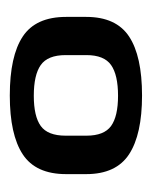

<svg xmlns="http://www.w3.org/2000/svg" viewBox="21 -744 310 392"><g transform="rotate(-90 176.0 -548.0)"><path d="M177 -413Q257.5 -413 297.5 -439.5Q337.5 -466 337.5 -527V-568Q337.5 -630 297.5 -656.5Q257.5 -683 177 -683Q97 -683 56.8 -656.5Q16.5 -630 16.5 -568V-527Q16.5 -466 57 -439.5Q97.5 -413 177 -413ZM176.5 -462Q134.5 -462 114.8 -476.2Q95 -490.5 95 -526.5V-569Q95 -605.5 114.8 -619.8Q134.5 -634 176.5 -634Q219 -634 239.2 -619.8Q259.5 -605.5 259.5 -569V-526.5Q259.5 -490.5 239.2 -476.2Q219 -462 176.5 -462Z"/></g></svg>

Font: Anybody Thin Medium
Style: Regular
Weight: 500
Version: Version 1.113;gftools[0.9.25]